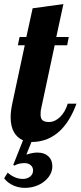

<svg xmlns="http://www.w3.org/2000/svg" viewBox="-59 -678 388 924"><path d="M-39.1 180.2 -22 152.8Q-7.3 166.5 12 174.8Q31.2 183.1 50.3 183.1Q72.3 183.1 86.2 171.6Q100.1 160.2 100.1 142.1Q100.1 126.5 88.6 116.7Q77.1 106.9 58.1 106.9Q32.2 106.9 9.3 119.1L4.9 115.2L51.8 -2.9Q23.4 -15.1 7.8 -42.7Q-7.8 -70.3 -7.8 -113.8Q-7.8 -142.1 0 -179.2L60.1 -460H26.9L35.2 -500H67.9L98.1 -638.2L246.1 -658.2L211.9 -500H272L264.2 -460H204.1L140.1 -160.2Q136.2 -147.5 136.2 -127.9Q136.2 -107.4 145.8 -99.1Q155.3 -90.8 176.8 -90.8Q191.4 -90.8 205.3 -97.4Q219.2 -104 231 -115.7Q254.9 -139.6 267.1 -179.2H309.1Q279.3 -97.7 232.9 -51.8Q174.8 5.4 92.3 5.4L67.9 65.9Q87.9 60.1 99.4 58.1Q110.8 56.2 121.1 56.2Q154.3 56.2 173.6 74Q192.9 91.8 192.9 122.1Q192.9 143.1 182.6 161.9Q172.4 180.7 153.8 195.3Q135.7 210 111.6 218Q87.4 226.1 61 226.1Q30.8 226.1 4.4 214.1Q-22 202.1 -39.1 180.2Z"/></svg>

Font: Pattaya
Style: Regular
Weight: 400
Designer: Pablo Impallari / Thai characters Designed by Thanarat Vachiruckul and Suppakit Chalermlarp
Foundry: Pablo Impallari
Version: Version 2.001